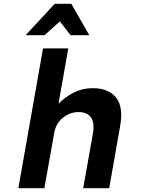

<svg xmlns="http://www.w3.org/2000/svg" viewBox="-20 -984 740 1004"><path d="M614 -381Q614 -452 574 -487.5Q534 -523 465 -523Q412 -523 367 -500.5Q322 -478 286 -442L337 -731H205L76 0H212L263 -286Q272 -339 309 -368.5Q346 -398 392 -398Q429 -398 449 -378Q469 -358 469 -319Q469 -304 466 -286L415 0H551L609 -329Q614 -361 614 -381ZM353 -964H266L114 -800H213L293 -872L349 -800H447Z"/></svg>

Font: Geom SemiBold
Style: Bold Italic
Weight: 600
Italic angle: -10°
Version: Version 1.102